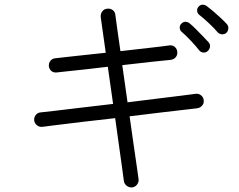

<svg xmlns="http://www.w3.org/2000/svg" viewBox="-20 -791 1040 837"><path d="M556 26Q543 27 532.5 19Q522 11 520 -2Q518 -21 512 -61.5Q506 -102 498.5 -158Q491 -214 482 -276Q409 -268 342 -260Q275 -252 227 -246Q179 -240 164 -238Q151 -237 141 -245Q131 -253 129 -266Q128 -280 136 -290Q144 -300 157 -301Q176 -303 223.5 -308.5Q271 -314 336.5 -322Q402 -330 473 -338L450 -500Q401 -494 355.5 -489Q310 -484 276 -480.5Q242 -477 226 -475Q213 -474 204 -481.5Q195 -489 193 -502Q192 -516 200 -526Q208 -536 221 -537Q236 -539 269.5 -542.5Q303 -546 347.5 -551Q392 -556 441 -561L419 -717Q418 -731 426 -741.5Q434 -752 447 -753Q461 -755 471.5 -747Q482 -739 483 -725Q485 -708 491 -666Q497 -624 505 -568Q573 -576 632 -582.5Q691 -589 718 -593Q732 -595 742 -586.5Q752 -578 753 -564Q754 -551 746 -541.5Q738 -532 724 -530Q699 -528 640.5 -521.5Q582 -515 513 -507L536 -345Q604 -354 665 -361Q726 -368 770.5 -374Q815 -380 833 -382Q846 -384 856.5 -375.5Q867 -367 868 -354Q870 -341 861.5 -331Q853 -321 840 -319Q831 -318 788 -313Q745 -308 681 -300.5Q617 -293 545 -284Q554 -220 562 -164Q570 -108 576 -67.5Q582 -27 584 -11Q586 2 578 13Q570 24 556 26ZM885 -568Q877 -561 866 -562Q855 -563 848 -572Q835 -589 812 -613.5Q789 -638 772 -652Q764 -659 763.5 -669.5Q763 -680 770 -687Q778 -696 788 -696Q798 -696 807 -689Q818 -680 833 -665Q848 -650 863.5 -634Q879 -618 889 -607Q897 -598 895.5 -587Q894 -576 885 -568ZM967 -648Q959 -641 948 -641.5Q937 -642 929 -650Q915 -667 890.5 -690Q866 -713 849 -726Q841 -732 839.5 -742.5Q838 -753 845 -761Q852 -770 862.5 -770.5Q873 -771 882 -764Q893 -756 909.5 -742Q926 -728 942 -713Q958 -698 968 -687Q976 -679 975.5 -667.5Q975 -656 967 -648Z"/></svg>

Font: Zen Maru Gothic
Style: Regular
Weight: 400
Designer: Yoshimichi Ohira
Foundry: Positype
Version: Version 1.002